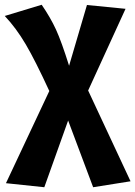

<svg xmlns="http://www.w3.org/2000/svg" viewBox="-42 -565 568 806"><path d="M506 196 349 221 244 -59 144 221 -17 204 165 -183Q106 -311 66 -379Q26 -447 -22 -498L133 -545Q170 -491 193 -441Q216 -391 248 -289L323 -544L485 -528L328 -185Z"/></svg>

Font: FiraGOUPP
Style: Bold
Weight: 700
Designer: bBox Type
Foundry: bBox Type GmbH
Version: Version 1.001